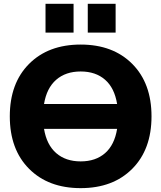

<svg xmlns="http://www.w3.org/2000/svg" viewBox="-20 -973 842 1003"><path d="M131.8 -91.3Q31.2 -192.4 31.2 -365.2Q31.2 -538.1 131.8 -639.2Q232.4 -740.2 401.4 -740.2Q570.3 -740.2 670.9 -639.2Q771.5 -538.1 771.5 -365.2Q771.5 -192.4 670.9 -91.3Q570.3 9.8 401.4 9.8Q232.4 9.8 131.8 -91.3ZM210 -299.8Q223.6 -216.8 273.4 -173.3Q323.2 -129.9 401.4 -129.9Q479.5 -129.9 528.8 -172.9Q578.1 -215.8 591.8 -299.8ZM210 -429.7H591.8Q578.1 -513.7 528.8 -556.6Q479.5 -599.6 401.4 -599.6Q323.2 -599.6 273.4 -556.2Q223.6 -512.7 210 -429.7ZM217.8 -802.7V-953.1H364.3V-802.7ZM438.5 -802.7V-953.1H584V-802.7Z"/></svg>

Font: GenEi M Gothic v2 Heavy
Style: Regular
Weight: 800
Version: Version 2.0